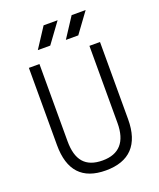

<svg xmlns="http://www.w3.org/2000/svg" viewBox="-162 -993 911 1100"><g transform="rotate(-20 293.0 -442.5)"><path d="M291 9.8C434.1 9.8 509.8 -67.4 509.8 -222.7V-693.4H445.3V-222.7C445.3 -108.4 393.6 -50.3 293 -50.3C187.5 -50.3 140.6 -108.4 140.6 -222.7V-693.4H76.2V-222.7C76.2 -67.4 147.9 9.8 291 9.8ZM159.2 -771.5H234.9L324.2 -893.6H238.8ZM330.1 -771.5H405.8L495.1 -893.6H409.7Z"/></g></svg>

Font: Cascadia Mono Light
Style: Regular
Weight: 300
Monospace: yes
Designer: Aaron Bell
Foundry: Saja Typeworks
Version: Version 2404.023